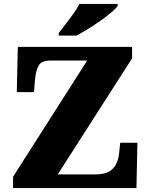

<svg xmlns="http://www.w3.org/2000/svg" viewBox="-20 -951 761 971"><path d="M46 0V-57L421 -645H239Q190 -645 175.5 -619.5Q161 -594 157 -547L152 -485H65L70 -714H648V-656L272 -69H462Q511 -69 536 -86Q561 -103 571 -129Q581 -155 583 -182L588 -229H675L670 0ZM277 -784Q292 -803 312 -829Q332 -855 351.5 -882Q371 -909 381 -931H575V-921Q566 -908 542.5 -888Q519 -868 488 -846Q457 -824 425 -804.5Q393 -785 367 -771H277Z"/></svg>

Font: Noto Serif Gujarati Black
Style: Regular
Weight: 900
Version: Version 2.102